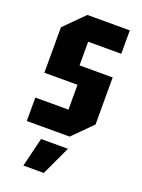

<svg xmlns="http://www.w3.org/2000/svg" viewBox="-144 -626 661 893"><g transform="rotate(20 186.0 -180.0)"><path d="M33 0V-116H197V-239H33V-464L129 -560H339V-444H175V-327H339V-94L245 0ZM89 200 124 56H257L190 200Z"/></g></svg>

Font: Tektur Condensed SemiBold
Style: Regular
Weight: 600
Width: 3
Designer: Adam Jagosz
Foundry: Adam Jagosz
Version: Version 1.005;gftools[0.9.30]